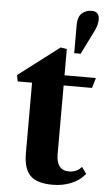

<svg xmlns="http://www.w3.org/2000/svg" viewBox="-58 -886 519 933"><g transform="rotate(5 201.0 -419.0)"><path d="M234.5 10.5Q157.5 10.5 125 -23Q92.5 -56.5 92.5 -130.5V-475H22.5L16.5 -505.5L216 -657.5L246.5 -652.5V-524.5H399.5L385 -475H246.5V-140.5Q246.5 -61 308.5 -61Q326 -61 341.5 -67Q357 -73 370 -88.5L393 -56.5Q367 -23.5 325.5 -6.5Q284 10.5 234.5 10.5ZM284 -635.5V-775Q284 -812 302.8 -830Q321.5 -848 351 -848Q388.5 -848 388.5 -808.5Q388.5 -797.5 385.2 -784.2Q382 -771 375.5 -756.5L315.5 -635.5Z"/></g></svg>

Font: Libre Caslon Text
Style: Regular
Weight: 400
Designer: Pablo Impallari, Rodrigo Fuenzalida, Katja Schimmel
Foundry: Pablo Impallari, Rodrigo Fuenzalida
Version: Version 2.000